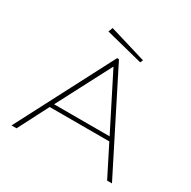

<svg xmlns="http://www.w3.org/2000/svg" viewBox="-170 -933 1089 1096"><g transform="rotate(30 375.0 -385.0)"><path d="M674 0 573 -200H180L77 0H44L374 -634H386L706 0ZM380 -582 194 -226H560ZM500 -679 255 -741 266 -770 508 -697Z"/></g></svg>

Font: Inconsolata ExtraExpanded ExtraLight
Style: Regular
Weight: 200
Width: 8
Monospace: yes
Designer: Raph Levien, Cyreal, Brenton Simpson
Foundry: Raph Levien, Cyreal, Google
Version: Version 3.100; ttfautohint (v1.8.4.7-5d5b)